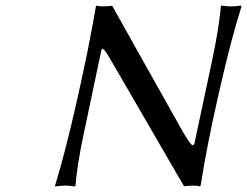

<svg xmlns="http://www.w3.org/2000/svg" viewBox="-20 -668 889 691"><path d="M325.2 -645 327.1 -647.9Q335 -645 355 -645L383.8 -647L632.8 -203.1Q664.1 -147.5 673.8 -145L679.2 -148.9L742.2 -444.8Q768.1 -565.9 774.9 -645L776.9 -647.9Q794.9 -645 812 -645Q829.1 -645 847.2 -647.9L849.1 -645Q811.5 -526.4 767.8 -334.2Q724.1 -142.1 702.1 0L699.2 2.9Q691.9 0 671.9 0L642.1 2L377 -455.1Q359.4 -485.8 350.1 -493.2L345.2 -488.8L284.2 -200.2Q256.8 -73.2 252 0L249 2.9Q231 0 214.8 0Q197.3 0 179.2 2.9L178.2 0Q213.9 -115.7 257.1 -306.9Q300.3 -498 325.2 -645Z"/></svg>

Font: Linear Smooth
Style: Italic
Weight: 400
Designer: Philipp H. Poll, Flanker
Foundry: Philipp H. Poll, reworked by Flanker
Version: Version 1.061 | FøM Fix